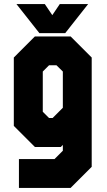

<svg xmlns="http://www.w3.org/2000/svg" viewBox="-20 -718 523 938"><path d="M72.5 200V59H246.5L287 18.5V-10L277 0H150.5L47.5 -103V-437L150.5 -540H325L428 -437V97L325 200ZM219.5 -141.5H237L287 -191.5V-368.5L256 -399H219.5L189 -368.5V-172ZM172.5 -556 60.5 -698H199L235.5 -644L272 -698H410.5L298.5 -556Z"/></svg>

Font: Tourney Condensed Black
Style: Regular
Weight: 900
Width: 3
Designer: Tyler Finck
Foundry: Etcetera Type Co
Version: Version 1.010; ttfautohint (v1.8.3)